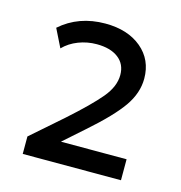

<svg xmlns="http://www.w3.org/2000/svg" viewBox="-78 -896 571 606"><g transform="rotate(15 208.0 -593.5)"><path d="M48.5 -361V-418L150 -507Q219 -568.5 250.2 -606Q281.5 -643.5 281.5 -681Q281.5 -716.5 255.8 -736.2Q230 -756 185 -756Q154 -756 125.5 -745Q97 -734 77 -713.5L47.5 -773Q107.5 -826 194.5 -826Q268 -826 312.8 -788.5Q357.5 -751 357.5 -689.5Q357.5 -642.5 326.5 -598Q295.5 -553.5 221.5 -488.5L155 -429.5H369.5V-361Z"/></g></svg>

Font: Geologica
Style: Regular
Weight: 400
Designer: Sindre Bremnes, Frode Helland
Foundry: Monokrom Skriftforlag AS
Version: Version 1.010; ttfautohint (v1.8.4.7-5d5b);gftools[0.9.28]